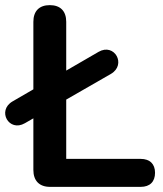

<svg xmlns="http://www.w3.org/2000/svg" viewBox="-53 -728 635 748"><path d="M495 0C531 0 551 -20 551 -55C551 -89 531 -109 495 -109H205V-340L379 -440C441 -476 393 -562 331 -526L205 -453V-643C205 -685 182 -708 141 -708C100 -708 77 -685 77 -643V-380L-4 -333C-66 -297 -18 -212 44 -248L77 -267V-66C77 -24 100 0 142 0Z"/></svg>

Font: Nunito
Style: Bold
Weight: 700
Designer: Vernon Adams
Foundry: Vernon Adams
Version: Version 3.602